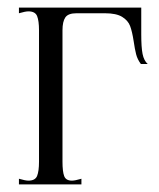

<svg xmlns="http://www.w3.org/2000/svg" viewBox="-20 -487 420 507"><path d="M370 -318H352Q343 -330 339.5 -343.5Q336 -357 333 -378Q329 -404 323.5 -418.5Q318 -433 302.5 -442.5Q287 -452 257 -452H182Q160 -452 152.5 -441Q145 -430 145 -407V-60Q145 -34 149.5 -22Q154 -10 170 -10Q178 -10 195 -15V0H30V-15Q47 -10 55 -10Q73 -10 78 -22.5Q83 -35 83 -60V-407Q83 -432 78 -444.5Q73 -457 55 -457Q47 -457 30 -452V-467H353V-396Q353 -362 356.5 -344.5Q360 -327 370 -318Z"/></svg>

Font: Viaoda Libre
Style: Regular
Weight: 400
Designer: Gydient
Version: Version 2.000